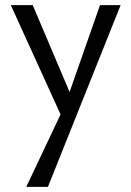

<svg xmlns="http://www.w3.org/2000/svg" viewBox="-20 -436 509 745"><path d="M368 -416H448L166 289H82L215 8L22 -416H107L250 -79Z"/></svg>

Font: EauTestText Medium
Style: Regular
Weight: 500
Designer: Christian Thalmann (Catharsis Fonts)
Version: Version 0.001;PS 000.001;hotconv 1.0.88;makeotf.lib2.5.64775